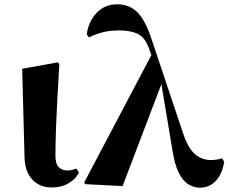

<svg xmlns="http://www.w3.org/2000/svg" viewBox="-20 -846 1051 883"><path d="M217.8 16.1Q163.1 16.1 128.9 -19.8Q94.7 -55.7 92.8 -123L82 -529.8L245.1 -559.1L252.9 -551.8Q247.1 -453.6 243.4 -384.8Q239.7 -315.9 238 -268.6Q236.3 -221.2 235.6 -188.7Q234.9 -156.2 234.9 -130.9Q234.9 -91.3 250.7 -76.7Q266.6 -62 289.1 -62Q302.7 -62 312.7 -64.7Q322.8 -67.4 331.1 -70.8L342.8 -53.2Q332.5 -27.3 299.3 -5.6Q266.1 16.1 217.8 16.1Z M899.9 17.1Q871.6 17.1 846.4 1.7Q821.3 -13.7 802.2 -51.3Q783.2 -88.9 772.9 -155.8L722.2 -459L543.9 9.8L373 1L367.2 -6.8L676.3 -592.8L666 -621.1Q647.9 -672.9 614.7 -689.5Q581.5 -706.1 528.3 -706.1Q481.4 -706.1 446.5 -696Q411.6 -686 389.2 -673.8L378.9 -688Q386.7 -746.6 424.1 -786.4Q461.4 -826.2 519 -826.2Q575.2 -826.2 611.8 -789.6Q648.4 -752.9 676.3 -668L821.3 -234.9Q845.2 -163.1 877.4 -136.5Q909.7 -109.9 950.2 -109.9Q961.9 -109.9 976.6 -112.1Q991.2 -114.3 1001 -118.2L1011.2 -102.1Q1002 -45.9 972.7 -14.4Q943.4 17.1 899.9 17.1Z"/></svg>

Font: Source Han Serif TW Heavy
Style: Regular
Weight: 900
Designer: Ryoko NISHIZUKA Ë•øÂ°öÊ∂ºÂ≠ê (kana & ideographs); Frank Grie√ühammer (Latin, Greek & Cyrillic); Wenlong ZHANG Âº†ÊñáÈæô 
Foundry: Adobe
Version: Version 2.003;hotconv 1.1.1;makeotfexe 2.6.0